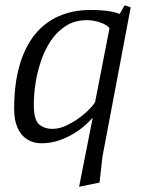

<svg xmlns="http://www.w3.org/2000/svg" viewBox="-20 -540 548 733"><path d="M282 173 334 -91Q308 -61 275.5 -39Q243 -17 208.5 -5Q174 7 139 7Q107 7 83.5 -8Q60 -23 47 -52Q34 -81 34 -124Q34 -219 54.5 -290Q75 -361 113 -408Q151 -455 205 -478.5Q259 -502 325 -502Q362 -502 388.5 -498.5Q415 -495 437 -487L456 -520L479 -512L371 59L360 157ZM181 -48Q209 -48 241 -64.5Q273 -81 301 -104.5Q329 -128 343 -150L398 -432Q389 -445 363.5 -454Q338 -463 312 -463Q266 -463 232 -441.5Q198 -420 174.5 -385Q151 -350 136.5 -307Q122 -264 115.5 -221Q109 -178 109 -141Q109 -83 129 -65.5Q149 -48 181 -48Z"/></svg>

Font: Manuale Light
Style: Italic
Weight: 300
Italic angle: -11°
Version: Version 1.002